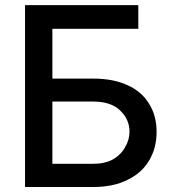

<svg xmlns="http://www.w3.org/2000/svg" viewBox="-20 -748 694 768"><path d="M80.1 0Q80.1 -181.6 80.1 -727.5Q193.4 -727.5 533.2 -727.5Q533.2 -704.1 533.2 -632.8Q447.3 -632.8 189.5 -632.8Q189.5 -583 189.5 -433.6Q230.5 -433.6 352.5 -433.6Q433.6 -433.6 490.2 -407.2Q546.9 -381.8 576.2 -333Q606.4 -285.2 606.4 -220.7Q606.4 -155.3 576.2 -105.5Q546.9 -55.7 489.3 -28.3Q433.6 0 352.5 0Q261.7 0 80.1 0ZM189.5 -92.8Q230.5 -92.8 352.5 -92.8Q399.4 -92.8 431.6 -110.4Q463.9 -128.9 480.5 -159.2Q498 -188.5 498 -221.7Q498 -270.5 460 -306.6Q422.9 -341.8 352.5 -341.8Q297.9 -341.8 189.5 -341.8Q189.5 -279.3 189.5 -92.8Z"/></svg>

Font: DeepSea
Style: Medium
Weight: 500
Designer: Stem
Version: Version 3.019;git-0a5106e0b